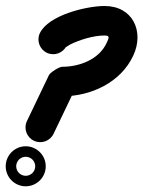

<svg xmlns="http://www.w3.org/2000/svg" viewBox="-56 -575 491 657"><path d="M171.9 -418.7C172.8 -420.7 166.2 -414.1 168.2 -412.9C168.5 -412.6 181.1 -421.1 182.9 -422C216.8 -439.2 263.8 -453.5 301.9 -453.5C321.7 -453.5 316.5 -444.6 308.5 -427.3C282.4 -371.3 215.4 -346.5 157 -346.5C151.8 -346.5 141.5 -341.7 132 -335.7C122.4 -329.7 113.6 -322.5 111.4 -317.8C86.3 -265.5 61.3 -213.2 36.2 -160.8C24.2 -135.7 34.8 -105.5 59.9 -93.5C85.1 -81.4 115.2 -92 127.3 -117.2C152.4 -169.5 177.4 -221.8 202.5 -274.2C204.7 -278.9 190.8 -271.7 177.5 -263.3C164.3 -255 151.8 -245.5 157 -245.5C255.2 -245.5 357 -292.4 400 -384.7C438.5 -467.1 398.6 -554.5 301.9 -554.5C239.7 -554.5 109.1 -523 80.3 -461.3C68.5 -436.1 79.5 -406 104.8 -394.2C130 -382.4 160.1 -393.4 171.9 -418.7ZM26.9 -38.1C30.1 -38.6 32.8 -38.5 32 -38.5C31.2 -38.5 33.9 -38.6 37.1 -38.1C43.8 -37 50.1 -33.8 55 -29C59.8 -24.1 63 -17.8 64.1 -11.1C64.6 -7.9 64.5 -5.2 64.5 -6C64.5 -6.8 64.6 -4.1 64.1 -0.9C63 5.8 59.8 12.1 55 17C50.1 21.8 43.8 25 37.1 26.1C33.9 26.6 31.2 26.5 32 26.5C32.8 26.5 30.1 26.6 26.9 26.1C20.2 25 13.9 21.8 9 17C4.2 12.1 1 5.8 -0.1 -0.9C-0.6 -4.1 -0.5 -6.8 -0.5 -6C-0.5 -5.2 -0.6 -7.9 -0.1 -11.1C1 -17.8 4.2 -24.1 9 -29C13.9 -33.8 20.2 -37 26.9 -38.1ZM-36.5 -6C-36.5 31.7 -5.7 62.5 32 62.5C69.7 62.5 100.5 31.7 100.5 -6C100.5 -43.7 69.7 -74.5 32 -74.5C-5.7 -74.5 -36.5 -43.7 -36.5 -6Z"/></svg>

Font: FRB American Cursive Guidelines Ultra
Style: Bold Italic
Weight: 1000
Italic angle: -25°
Version: Version 2.0;Modular Font Editor K font №1